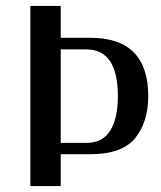

<svg xmlns="http://www.w3.org/2000/svg" viewBox="-20 -625 540 645"><path d="M478 -302Q478 -215 434 -161Q390 -107 284 -107H184V0H82V-605H184V-498H284Q478 -498 478 -302ZM376 -302Q376 -459 270 -459H184V-145H270Q325 -145 350.5 -186.5Q376 -228 376 -302Z"/></svg>

Font: Arya
Style: Regular
Weight: 400
Designer: Eduardo Rodriguez Tunni, Modular Infotech
Foundry: Eduardo Rodriguez Tunni, Modular Infotech
Version: Version 1.002